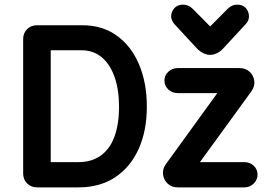

<svg xmlns="http://www.w3.org/2000/svg" viewBox="-20 -809 1172 829"><path d="M140 0Q114 0 97 -17Q80 -34 80 -60V-641Q80 -666 97 -683Q114 -700 140 -700H336Q422 -700 484.5 -655Q547 -610 580.5 -530.5Q614 -451 614 -349Q614 -244 578.5 -165.5Q543 -87 477 -43.5Q411 0 319 0ZM199 -109H318Q376 -109 415.5 -137.5Q455 -166 474.5 -220Q494 -274 494 -348Q494 -422 474.5 -477Q455 -532 419 -562Q383 -592 331 -592H199ZM747 0Q721 0 704 -16Q687 -32 684 -55.5Q681 -79 696 -100L951 -452L1014 -407H748Q724 -407 707 -422.5Q690 -438 690 -461Q690 -484 707 -499.5Q724 -515 748 -515H1014Q1041 -515 1058 -499Q1075 -483 1078 -459.5Q1081 -436 1065 -414L812 -66L747 -109H1035Q1059 -109 1075.5 -93.5Q1092 -78 1092 -55Q1092 -33 1075.5 -16.5Q1059 0 1035 0ZM771 -789Q782 -789 792.5 -784.5Q803 -780 812 -771L927 -655H848L963 -771Q972 -780 982.5 -784.5Q993 -789 1004 -789Q1029 -789 1042 -773.5Q1055 -758 1055 -738Q1055 -729 1051.5 -720.5Q1048 -712 1041 -705L943 -599Q931 -586 916 -579Q901 -572 887 -572Q874 -572 859 -579Q844 -586 831 -599L733 -705Q727 -712 723 -720.5Q719 -729 719 -738Q719 -758 732.5 -773.5Q746 -789 771 -789Z"/></svg>

Font: National Park SemiBold
Style: Regular
Weight: 600
Designer: Andrea Herstowski, Ben Hoepner
Version: Version 1.009